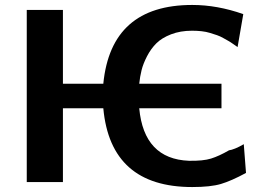

<svg xmlns="http://www.w3.org/2000/svg" viewBox="-20 -735 1077 775"><path d="M88 0V-695H234V-397H397Q428 -715 756 -715Q857 -715 962 -678L939 -545Q936 -547 922.5 -556.5Q909 -566 902.5 -569.5Q896 -573 882 -581Q868 -589 856 -593Q844 -597 828 -602Q812 -607 793.5 -609Q775 -611 755 -611Q708 -611 670.5 -596.5Q633 -582 611 -560Q589 -538 573.5 -508Q558 -478 551.5 -452Q545 -426 542 -397H874V-298H542Q561 -93 743 -86Q800 -85 832 -95Q864 -105 904 -128H903Q926 -131 964 -153L973 -37Q914 -5 872 7.5Q830 20 756 20Q426 20 397 -298H234V0Z"/></svg>

Font: Coval
Style: ExtraBold
Weight: 800
Foundry: Context Ltd
Version: Version 001.000